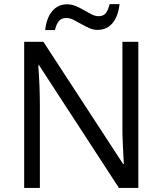

<svg xmlns="http://www.w3.org/2000/svg" viewBox="-20 -918 794 938"><path d="M655.8 0H561L170.9 -599.1H167Q174.8 -493.7 174.8 -405.8V0H98.1V-713.9H191.9L581.1 -117.2H585Q584 -130.4 580.6 -201.9Q577.1 -273.4 578.1 -304.2V-713.9H655.8ZM456.5 -772Q435.5 -772 415.5 -781Q395.5 -790 376.2 -801Q356.9 -812 339.1 -821Q321.3 -830.1 304.7 -830.1Q280.3 -830.1 267.8 -815.4Q255.4 -800.8 248.5 -771H200.7Q207 -830.1 235.1 -863.5Q263.2 -897 307.6 -897Q330.1 -897 351.1 -887.9Q372.1 -878.9 391.1 -867.9Q410.2 -856.9 427.7 -847.9Q445.3 -838.9 460.9 -838.9Q484.9 -838.9 496.6 -853.3Q508.3 -867.7 515.6 -897.9H564Q557.6 -838.9 530 -805.4Q502.4 -772 456.5 -772Z"/></svg>

Font: CAA NEO Sans
Style: Regular
Weight: 400
Version: Version 1.10